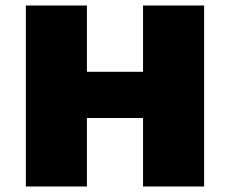

<svg xmlns="http://www.w3.org/2000/svg" viewBox="-20 -678 836 698"><path d="M722 -658V0H500V-249H296V0H74V-658H296V-417H500V-658Z"/></svg>

Font: Ysabeau Black
Style: Regular
Weight: 900
Designer: Christian Thalmann (Catharsis Fonts)
Version: Version 0.003